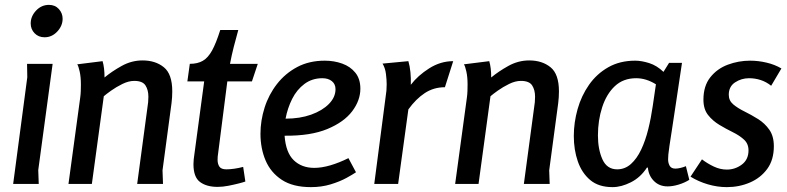

<svg xmlns="http://www.w3.org/2000/svg" viewBox="-20 -755 3232 788"><path d="M237 -678Q237 -649 215 -625.5Q193 -602 163 -602Q138 -602 122 -618.5Q106 -635 106 -659Q106 -688 128 -711.5Q150 -735 181 -735Q206 -735 221.5 -718Q237 -701 237 -678ZM196 -493 137 -57 139 0H34L92 -438L91 -493Z M401 -504Q409 -477 409 -437Q439 -462 479.5 -484.5Q520 -507 565 -507Q618 -507 652.5 -479Q687 -451 687 -380Q687 -356 684 -332L647 -56L649 0H543L585 -313Q587 -324 588 -335.5Q589 -347 589 -358Q589 -386 577 -404.5Q565 -423 531 -423Q508 -423 482.5 -410.5Q457 -398 436 -383Q415 -368 406 -360L357 0H261L309 -353Q311 -367 311.5 -381Q312 -395 312 -408Q312 -439 307 -461.5Q302 -484 297 -491Z M958 -632Q948 -596 939.5 -563Q931 -530 924 -493H1038L1014 -421H913L875 -124Q874 -120 873.5 -112.5Q873 -105 873 -99Q873 -82 880.5 -71Q888 -60 909 -60Q923 -60 941 -62.5Q959 -65 978 -70L987 -10Q979 -7 959.5 -2Q940 3 917 7.5Q894 12 873 12Q828 12 801 -8Q774 -28 774 -81Q774 -89 775 -100.5Q776 -112 777 -116L818 -421H749L759 -493Q791 -493 812.5 -505.5Q834 -518 850.5 -548Q867 -578 884 -632Z M1313 -506Q1351 -506 1384.5 -494Q1418 -482 1438.5 -456.5Q1459 -431 1459 -391Q1459 -343 1425.5 -298.5Q1392 -254 1323.5 -225.5Q1255 -197 1148 -198Q1153 -129 1185.5 -97.5Q1218 -66 1270 -66Q1300 -66 1336 -76.5Q1372 -87 1410 -106L1441 -48Q1428 -39 1401.5 -24.5Q1375 -10 1337.5 1.5Q1300 13 1256 13Q1182 13 1136.5 -17Q1091 -47 1070 -96.5Q1049 -146 1049 -206Q1049 -260 1066 -313.5Q1083 -367 1117 -410.5Q1151 -454 1200 -480Q1249 -506 1313 -506ZM1303 -434Q1261 -434 1229.5 -410.5Q1198 -387 1179 -349Q1160 -311 1152 -268Q1211 -268 1257 -284.5Q1303 -301 1330 -328.5Q1357 -356 1357 -389Q1357 -410 1342 -422Q1327 -434 1303 -434Z M1656 -504Q1662 -484 1664.5 -458.5Q1667 -433 1666 -407Q1695 -445 1741.5 -474.5Q1788 -504 1840 -504L1806 -397Q1760 -397 1723.5 -373Q1687 -349 1656 -306L1614 0H1516L1563 -360Q1565 -371 1566 -383.5Q1567 -396 1567 -409Q1567 -427 1564 -451.5Q1561 -476 1550 -494Z M1988 -504Q1996 -477 1996 -437Q2026 -462 2066.5 -484.5Q2107 -507 2152 -507Q2205 -507 2239.5 -479Q2274 -451 2274 -380Q2274 -356 2271 -332L2234 -56L2236 0H2130L2172 -313Q2174 -324 2175 -335.5Q2176 -347 2176 -358Q2176 -386 2164 -404.5Q2152 -423 2118 -423Q2095 -423 2069.5 -410.5Q2044 -398 2023 -383Q2002 -368 1993 -360L1944 0H1848L1896 -353Q1898 -367 1898.5 -381Q1899 -395 1899 -408Q1899 -439 1894 -461.5Q1889 -484 1884 -491Z M2726 -497H2779Q2764 -397 2754 -330Q2744 -263 2737.5 -221Q2731 -179 2727.5 -156Q2724 -133 2723 -121Q2722 -109 2722 -101Q2722 -86 2728.5 -74.5Q2735 -63 2752 -63Q2761 -63 2773.5 -66Q2786 -69 2795 -73L2809 -17Q2790 -5 2765.5 2.5Q2741 10 2720 10Q2686 10 2664 -12Q2642 -34 2639 -67H2635Q2609 -27 2569.5 -7Q2530 13 2494 13Q2437 13 2402.5 -16Q2368 -45 2351.5 -92.5Q2335 -140 2335 -197Q2335 -252 2350.5 -307Q2366 -362 2397.5 -407Q2429 -452 2476.5 -479Q2524 -506 2587 -506Q2613 -506 2644.5 -496Q2676 -486 2703 -460ZM2434 -199Q2434 -142 2452.5 -101Q2471 -60 2513 -60Q2545 -60 2569.5 -82Q2594 -104 2611.5 -141Q2629 -178 2640.5 -224.5Q2652 -271 2659 -320L2672 -409Q2632 -434 2591 -434Q2538 -434 2503.5 -401.5Q2469 -369 2451.5 -315Q2434 -261 2434 -199Z M3145 -403Q3125 -419 3102 -426.5Q3079 -434 3054 -434Q3023 -434 2997 -417Q2971 -400 2971 -366Q2971 -342 2989.5 -326.5Q3008 -311 3035.5 -297.5Q3063 -284 3091 -266.5Q3119 -249 3137.5 -222.5Q3156 -196 3156 -155Q3156 -99 3129 -62Q3102 -25 3058 -6Q3014 13 2963 13Q2924 13 2885 1.5Q2846 -10 2814 -30L2861 -101Q2883 -84 2909.5 -71.5Q2936 -59 2963 -59Q2997 -59 3024.5 -79.5Q3052 -100 3052 -138Q3052 -165 3033.5 -182Q3015 -199 2987.5 -212.5Q2960 -226 2932.5 -242.5Q2905 -259 2886 -283Q2867 -307 2867 -346Q2867 -402 2895 -437.5Q2923 -473 2967 -489.5Q3011 -506 3059 -506Q3092 -506 3126 -498Q3160 -490 3187 -474Z"/></svg>

Font: Rosario SemiBold
Style: Italic
Weight: 600
Italic angle: -8.05°
Designer: Hector Gatti
Foundry: Omnibus Type
Version: Version 1.101; ttfautohint (v1.8.1.43-b0c9)